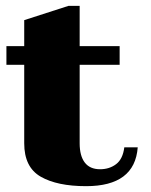

<svg xmlns="http://www.w3.org/2000/svg" viewBox="-20 -628 518 658"><path d="M452 -123Q442 10 275 10Q176 10 119.5 -22.5Q63 -55 63 -137V-406H2V-470H63V-559L215 -608H253V-470H390V-406H253V-137Q253 -94 270.5 -71Q288 -48 323 -48Q355 -48 378 -65.5Q401 -83 406 -123Z"/></svg>

Font: Taviraj ExtraBold
Style: Regular
Weight: 800
Designer: Katatrad Team
Foundry: CadsonDemak
Version: Version 1.001